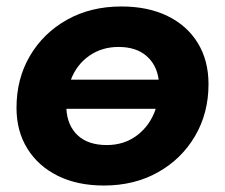

<svg xmlns="http://www.w3.org/2000/svg" viewBox="-20 -565 696 593"><path d="M301 8Q219 8 158.5 -22Q98 -52 64.5 -106Q31 -160 31 -232Q31 -322 72.5 -392.5Q114 -463 187 -504Q260 -545 355 -545Q437 -545 497.5 -515.5Q558 -486 591 -432Q624 -378 624 -305Q624 -216 582.5 -145Q541 -74 468 -33Q395 8 301 8ZM310 -117Q364 -117 404 -147.5Q444 -178 461 -229H185Q188 -177 220 -147Q252 -117 310 -117ZM199 -319H470Q464 -365 432 -392.5Q400 -420 346 -420Q295 -420 256 -393Q217 -366 199 -319Z"/></svg>

Font: Montserrat
Style: Bold Italic
Weight: 700
Italic angle: -11.3°
Designer: Julieta Ulanovsky
Foundry: Julieta Ulanovsky
Version: Version 9.000; ttfautohint (v1.8.4.7-5d5b)